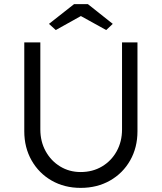

<svg xmlns="http://www.w3.org/2000/svg" viewBox="-20 -906 787 933"><path d="M98 -268V-700H176V-277Q176 -218 202 -171Q228 -124 272.5 -97Q317 -70 372 -70Q430 -70 475.5 -97Q521 -124 547 -171Q573 -218 573 -277V-700H648V-268Q648 -189 612.5 -126.5Q577 -64 514.5 -28.5Q452 7 372 7Q293 7 231 -28.5Q169 -64 133.5 -126.5Q98 -189 98 -268ZM340 -886H407L528 -790L496 -760L373 -828L251 -760L218 -790Z"/></svg>

Font: Mach Light
Style: Regular
Weight: 300
Version: Version 1.002